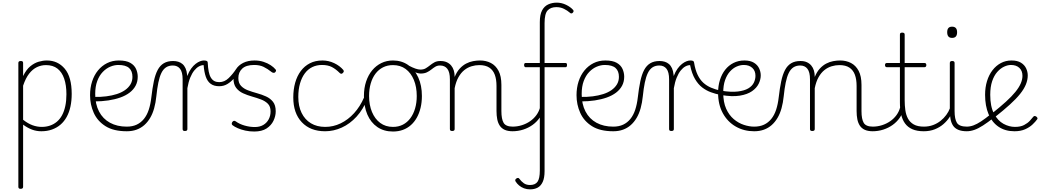

<svg xmlns="http://www.w3.org/2000/svg" viewBox="-20 -977 7926 1454"><path d="M136 453Q127 453 123 449Q119 445 119 438V-500Q119 -508 123.5 -511.5Q128 -515 138 -515Q147 -515 151 -511.5Q155 -508 155 -500V-401Q179 -450 209.5 -475Q240 -500 272.5 -509.5Q305 -519 335 -519Q418 -519 470.5 -456.5Q523 -394 523 -266Q523 -214 513.5 -170Q504 -126 485 -91.5Q466 -57 438 -33Q410 -9 373.5 4Q337 17 293 17Q256 17 222.5 4.5Q189 -8 155 -33V438Q155 445 150.5 449Q146 453 136 453ZM155 -70Q192 -41 226.5 -28.5Q261 -16 296 -16Q330 -16 359 -26Q388 -36 411 -55.5Q434 -75 450 -104.5Q466 -134 474.5 -174Q483 -214 483 -263Q483 -332 466 -381.5Q449 -431 415 -457.5Q381 -484 328 -484Q292 -484 259.5 -468.5Q227 -453 200.5 -419Q174 -385 155 -328Z M940 17Q840 17 779 -21.5Q718 -60 690 -122.5Q662 -185 662 -256Q662 -312 677.5 -360Q693 -408 722 -443.5Q751 -479 791 -499Q831 -519 880 -519Q936 -519 967 -501Q998 -483 1010.5 -454.5Q1023 -426 1023 -396Q1023 -358 1007 -328Q991 -298 961.5 -275.5Q932 -253 891 -238.5Q850 -224 800.5 -216.5Q751 -209 695 -209V-243Q742 -242 785 -247.5Q828 -253 864 -264.5Q900 -276 926.5 -294.5Q953 -313 968 -338Q983 -363 983 -395Q983 -439 957.5 -462Q932 -485 876 -485Q846 -485 815 -472Q784 -459 758 -432Q732 -405 716.5 -363.5Q701 -322 701 -265Q701 -188 730 -132.5Q759 -77 813 -47.5Q867 -18 940 -18Q950 -18 955 -12.5Q960 -7 960 -0.5Q960 6 955 11.5Q950 17 940 17Z M940 17Q931 17 926 11.5Q921 6 921 -0.5Q921 -7 926 -12.5Q931 -18 940 -18Q983 -18 1015 -33Q1047 -48 1070 -76.5Q1093 -105 1106.5 -146Q1120 -187 1126 -239Q1134 -309 1145 -361Q1156 -413 1174 -447Q1192 -481 1220.5 -498Q1249 -515 1291 -515Q1300 -515 1304.5 -510Q1309 -505 1308.5 -498Q1308 -491 1303 -486Q1298 -481 1289 -481Q1259 -481 1237.5 -467Q1216 -453 1202 -424Q1188 -395 1179 -351Q1170 -307 1164 -248Q1159 -199 1147.5 -157.5Q1136 -116 1117 -84Q1098 -52 1072.5 -29.5Q1047 -7 1014 5Q981 17 940 17Z M1380 15Q1371 15 1367 11.5Q1363 8 1363 0V-376Q1363 -431 1343.5 -456Q1324 -481 1289 -481Q1282 -481 1278.5 -486Q1275 -491 1275 -498Q1275 -505 1279.5 -510Q1284 -515 1291 -515Q1312 -515 1330 -509.5Q1348 -504 1362 -492Q1376 -480 1385 -460Q1394 -440 1397 -411L1398 -401Q1411 -435 1427.5 -457.5Q1444 -480 1461.5 -493.5Q1479 -507 1495 -513Q1511 -519 1523 -519Q1529 -519 1532.5 -513.5Q1536 -508 1536 -501.5Q1536 -495 1532.5 -489.5Q1529 -484 1523 -484Q1505 -484 1486.5 -474Q1468 -464 1451 -443Q1434 -422 1420.5 -389Q1407 -356 1399 -309V0Q1399 8 1394.5 11.5Q1390 15 1380 15Z M1640 -324Q1601 -324 1576 -342Q1551 -360 1538.5 -396Q1526 -432 1522 -485L1523 -519Q1538 -519 1545.5 -515.5Q1553 -512 1553 -504Q1555 -464 1560.5 -435.5Q1566 -407 1577 -389Q1588 -371 1603.5 -363Q1619 -355 1640 -355Q1680 -355 1711.5 -385.5Q1743 -416 1768 -454Q1773 -462 1780.5 -460.5Q1788 -459 1793 -453Q1798 -447 1793 -439Q1774 -409 1751.5 -383Q1729 -357 1701.5 -340.5Q1674 -324 1640 -324Z M1905 19Q1870 19 1838 12Q1806 5 1781 -6Q1756 -17 1742 -28Q1735 -33 1735 -39.5Q1735 -46 1739 -53Q1745 -61 1751.5 -62Q1758 -63 1765 -58Q1794 -37 1833 -26Q1872 -15 1909 -15Q1947 -15 1973.5 -30.5Q2000 -46 2014.5 -73Q2029 -100 2029 -133Q2029 -171 2008.5 -191.5Q1988 -212 1956 -224Q1924 -236 1888.5 -246Q1853 -256 1821 -270.5Q1789 -285 1768.5 -311.5Q1748 -338 1748 -384Q1748 -422 1767 -452.5Q1786 -483 1822 -501Q1858 -519 1908 -519Q1944 -519 1975 -509Q2006 -499 2029.5 -483.5Q2053 -468 2067 -451Q2072 -445 2070 -439.5Q2068 -434 2063 -429Q2059 -425 2052 -425.5Q2045 -426 2039 -430Q2005 -457 1975.5 -471Q1946 -485 1905 -485Q1844 -485 1814.5 -457.5Q1785 -430 1785 -386Q1785 -348 1805.5 -326.5Q1826 -305 1858 -293Q1890 -281 1926.5 -271Q1963 -261 1995 -246.5Q2027 -232 2047.5 -206Q2068 -180 2068 -134Q2068 -98 2051 -62.5Q2034 -27 1998.5 -4Q1963 19 1905 19Z M2442 17Q2330 17 2265.5 -51.5Q2201 -120 2201 -239Q2201 -300 2215.5 -351Q2230 -402 2258 -439.5Q2286 -477 2327 -498Q2368 -519 2422 -519Q2468 -519 2510.5 -499Q2553 -479 2581 -446Q2583 -442 2583.5 -437Q2584 -432 2576 -424Q2569 -417 2563 -418.5Q2557 -420 2553 -424Q2523 -454 2493 -469.5Q2463 -485 2418 -485Q2378 -485 2345 -469Q2312 -453 2288.5 -421.5Q2265 -390 2252 -345Q2239 -300 2239 -243Q2239 -173 2264 -122Q2289 -71 2334.5 -43.5Q2380 -16 2443 -16Q2452 -16 2457 -11Q2462 -6 2462 0.5Q2462 7 2457 12Q2452 17 2442 17Z M2442 17Q2433 17 2428.5 12Q2424 7 2424 0.5Q2424 -6 2429 -11Q2434 -16 2443 -16Q2504 -16 2560 -43Q2616 -70 2661.5 -120Q2707 -170 2737 -239Q2741 -247 2748 -247Q2755 -247 2760 -241.5Q2765 -236 2761 -226Q2730 -148 2680 -93.5Q2630 -39 2568.5 -11Q2507 17 2442 17Z M2956 19Q2887 19 2837.5 -15Q2788 -49 2762 -109.5Q2736 -170 2736 -250Q2736 -310 2752.5 -359.5Q2769 -409 2798.5 -444.5Q2828 -480 2868 -499.5Q2908 -519 2956 -519Q3021 -519 3070.5 -485Q3120 -451 3147.5 -390.5Q3175 -330 3175 -250Q3175 -202 3165 -160.5Q3155 -119 3136.5 -86Q3118 -53 3091.5 -29.5Q3065 -6 3031 6.5Q2997 19 2956 19ZM2956 -16Q2998 -16 3031 -33Q3064 -50 3087.5 -81.5Q3111 -113 3123.5 -156Q3136 -199 3136 -250Q3136 -319 3114 -372Q3092 -425 3052 -454.5Q3012 -484 2956 -484Q2914 -484 2880.5 -467Q2847 -450 2823.5 -419Q2800 -388 2787.5 -345Q2775 -302 2775 -250Q2775 -182 2797 -129Q2819 -76 2859.5 -46Q2900 -16 2956 -16Z M3165 -420Q3154 -420 3137.5 -425Q3121 -430 3103 -439Q3085 -448 3067 -459Q3063 -461 3063 -465.5Q3063 -470 3064.5 -474Q3066 -478 3069 -480.5Q3072 -483 3074 -481Q3104 -465 3126 -457.5Q3148 -450 3164 -450Q3188 -450 3204.5 -460Q3221 -470 3236.5 -482.5Q3252 -495 3270 -505Q3288 -515 3315 -515Q3321 -515 3324.5 -510Q3328 -505 3328 -498Q3328 -491 3324 -486Q3320 -481 3312 -481Q3292 -481 3277 -472Q3262 -463 3246.5 -450.5Q3231 -438 3212 -429Q3193 -420 3165 -420Z M3864 17Q3826 17 3802 6Q3778 -5 3764.5 -25.5Q3751 -46 3745.5 -74Q3740 -102 3740 -136V-326Q3740 -376 3727 -411Q3714 -446 3685.5 -465Q3657 -484 3610 -484Q3580 -484 3550.5 -475Q3521 -466 3496 -446Q3471 -426 3452 -392.5Q3433 -359 3423 -309V0Q3423 8 3418.5 11.5Q3414 15 3404 15Q3395 15 3391 11.5Q3387 8 3387 0V-376Q3387 -431 3367.5 -456Q3348 -481 3313 -481Q3304 -481 3299.5 -486Q3295 -491 3295.5 -498Q3296 -505 3301 -510Q3306 -515 3315 -515Q3343 -515 3363 -506Q3383 -497 3396.5 -481Q3410 -465 3416.5 -443.5Q3423 -422 3423 -397V-394Q3439 -433 3461.5 -457.5Q3484 -482 3510 -495.5Q3536 -509 3563 -514Q3590 -519 3615 -519Q3661 -519 3697.5 -500Q3734 -481 3755.5 -440.5Q3777 -400 3777 -334V-136Q3777 -75 3794 -46.5Q3811 -18 3864 -18Q3871 -18 3874.5 -12.5Q3878 -7 3878 -0.5Q3878 6 3874.5 11.5Q3871 17 3864 17Z M3860 17Q3851 17 3846 11.5Q3841 6 3841 -0.5Q3841 -7 3846 -12.5Q3851 -18 3860 -18Q3898 -18 3932.5 -29Q3967 -40 3995 -59.5Q4023 -79 4042.5 -106Q4062 -133 4070 -165Q4072 -174 4080 -173.5Q4088 -173 4094 -167Q4100 -161 4096 -151Q4087 -114 4065.5 -83.5Q4044 -53 4012.5 -30.5Q3981 -8 3942 4.5Q3903 17 3860 17Z M3994 457Q3969 457 3948 449Q3927 441 3911 427.5Q3895 414 3885 398Q3881 392 3882 386Q3883 380 3890 375Q3897 370 3903.5 370.5Q3910 371 3914 378Q3927 396 3946 410Q3965 424 3994 424Q4033 424 4050.5 399.5Q4068 375 4068 314V-468H3960Q3956 -468 3952.5 -472Q3949 -476 3949 -484Q3949 -500 3960 -500H4068V-809Q4068 -866 4085 -898Q4102 -930 4131.5 -943.5Q4161 -957 4196 -957Q4233 -957 4267 -940.5Q4301 -924 4320 -902Q4325 -896 4323.5 -890.5Q4322 -885 4316 -879Q4312 -875 4305.5 -875.5Q4299 -876 4294 -882Q4277 -897 4251 -910Q4225 -923 4193 -923Q4150 -923 4127 -898Q4104 -873 4104 -802V-500H4263Q4274 -500 4274 -485Q4274 -468 4263 -468H4104V319Q4104 370 4090 400.5Q4076 431 4051.5 444Q4027 457 3994 457Z M4624 17Q4524 17 4463 -21.5Q4402 -60 4374 -122.5Q4346 -185 4346 -256Q4346 -312 4361.5 -360Q4377 -408 4406 -443.5Q4435 -479 4475 -499Q4515 -519 4564 -519Q4620 -519 4651 -501Q4682 -483 4694.5 -454.5Q4707 -426 4707 -396Q4707 -358 4691 -328Q4675 -298 4645.5 -275.5Q4616 -253 4575 -238.5Q4534 -224 4484.5 -216.5Q4435 -209 4379 -209V-243Q4426 -242 4469 -247.5Q4512 -253 4548 -264.5Q4584 -276 4610.5 -294.5Q4637 -313 4652 -338Q4667 -363 4667 -395Q4667 -439 4641.5 -462Q4616 -485 4560 -485Q4530 -485 4499 -472Q4468 -459 4442 -432Q4416 -405 4400.5 -363.5Q4385 -322 4385 -265Q4385 -188 4414 -132.5Q4443 -77 4497 -47.5Q4551 -18 4624 -18Q4634 -18 4639 -12.5Q4644 -7 4644 -0.5Q4644 6 4639 11.5Q4634 17 4624 17Z M4624 17Q4615 17 4610 11.5Q4605 6 4605 -0.5Q4605 -7 4610 -12.5Q4615 -18 4624 -18Q4667 -18 4699 -33Q4731 -48 4754 -76.5Q4777 -105 4790.5 -146Q4804 -187 4810 -239Q4818 -309 4829 -361Q4840 -413 4858 -447Q4876 -481 4904.5 -498Q4933 -515 4975 -515Q4984 -515 4988.5 -510Q4993 -505 4992.5 -498Q4992 -491 4987 -486Q4982 -481 4973 -481Q4943 -481 4921.5 -467Q4900 -453 4886 -424Q4872 -395 4863 -351Q4854 -307 4848 -248Q4843 -199 4831.5 -157.5Q4820 -116 4801 -84Q4782 -52 4756.5 -29.5Q4731 -7 4698 5Q4665 17 4624 17Z M5064 15Q5055 15 5051 11.5Q5047 8 5047 0V-376Q5047 -431 5027.5 -456Q5008 -481 4973 -481Q4966 -481 4962.5 -486Q4959 -491 4959 -498Q4959 -505 4963.5 -510Q4968 -515 4975 -515Q4996 -515 5014 -509.5Q5032 -504 5046 -492Q5060 -480 5069 -460Q5078 -440 5081 -411L5082 -401Q5095 -435 5111.5 -457.5Q5128 -480 5145.5 -493.5Q5163 -507 5179 -513Q5195 -519 5207 -519Q5213 -519 5216.5 -513.5Q5220 -508 5220 -501.5Q5220 -495 5216.5 -489.5Q5213 -484 5207 -484Q5189 -484 5170.5 -474Q5152 -464 5135 -443Q5118 -422 5104.5 -389Q5091 -356 5083 -309V0Q5083 8 5078.5 11.5Q5074 15 5064 15Z M5432 -259Q5398 -266 5363.5 -278.5Q5329 -291 5298 -314.5Q5267 -338 5243 -379Q5219 -420 5206 -484L5207 -519Q5222 -519 5228.5 -515.5Q5235 -512 5236 -504Q5245 -448 5263 -410.5Q5281 -373 5306.5 -350Q5332 -327 5365 -313Q5398 -299 5438 -290Q5446 -288 5449.5 -282.5Q5453 -277 5452.5 -271Q5452 -265 5446.5 -261Q5441 -257 5432 -259Z M5442 -290Q5517 -278 5567 -284Q5617 -290 5646.5 -307.5Q5676 -325 5688.5 -350.5Q5701 -376 5701 -403Q5701 -441 5677 -463Q5653 -485 5613 -485Q5586 -485 5558.5 -473Q5531 -461 5508 -435.5Q5485 -410 5471 -370.5Q5457 -331 5457 -275Q5457 -203 5479 -154Q5501 -105 5536.5 -75Q5572 -45 5613 -31.5Q5654 -18 5691 -18Q5701 -18 5706 -12.5Q5711 -7 5711 -0.5Q5711 6 5706 11.5Q5701 17 5691 17Q5614 17 5552 -18.5Q5490 -54 5454 -119.5Q5418 -185 5418 -275Q5418 -327 5432 -371.5Q5446 -416 5472 -449Q5498 -482 5535 -500.5Q5572 -519 5617 -519Q5662 -519 5689.5 -502Q5717 -485 5729 -459Q5741 -433 5741 -406Q5741 -375 5725.5 -343Q5710 -311 5675 -286.5Q5640 -262 5582 -252.5Q5524 -243 5439 -258Z M5691 17Q5682 17 5677 11.5Q5672 6 5672 -0.5Q5672 -7 5677 -12.5Q5682 -18 5691 -18Q5734 -18 5766 -33Q5798 -48 5821 -76.5Q5844 -105 5857.5 -146Q5871 -187 5877 -239Q5885 -309 5896 -361Q5907 -413 5925 -447Q5943 -481 5971.5 -498Q6000 -515 6042 -515Q6051 -515 6055.5 -510Q6060 -505 6059.5 -498Q6059 -491 6054 -486Q6049 -481 6040 -481Q6010 -481 5988.5 -467Q5967 -453 5953 -424Q5939 -395 5930 -351Q5921 -307 5915 -248Q5910 -199 5898.5 -157.5Q5887 -116 5868 -84Q5849 -52 5823.5 -29.5Q5798 -7 5765 5Q5732 17 5691 17Z M6591 17Q6553 17 6529 6Q6505 -5 6491.5 -25.5Q6478 -46 6472.5 -74Q6467 -102 6467 -136V-326Q6467 -376 6454 -411Q6441 -446 6412.5 -465Q6384 -484 6337 -484Q6307 -484 6277.5 -475Q6248 -466 6223 -446Q6198 -426 6179 -392.5Q6160 -359 6150 -309V0Q6150 8 6145.5 11.5Q6141 15 6131 15Q6122 15 6118 11.5Q6114 8 6114 0V-376Q6114 -431 6094.5 -456Q6075 -481 6040 -481Q6031 -481 6026.5 -486Q6022 -491 6022.5 -498Q6023 -505 6028 -510Q6033 -515 6042 -515Q6070 -515 6090 -506Q6110 -497 6123.5 -481Q6137 -465 6143.5 -443.5Q6150 -422 6150 -397V-394Q6166 -433 6188.5 -457.5Q6211 -482 6237 -495.5Q6263 -509 6290 -514Q6317 -519 6342 -519Q6388 -519 6424.5 -500Q6461 -481 6482.5 -440.5Q6504 -400 6504 -334V-136Q6504 -75 6521 -46.5Q6538 -18 6591 -18Q6598 -18 6601.5 -12.5Q6605 -7 6605 -0.5Q6605 6 6601.5 11.5Q6598 17 6591 17Z M6587 17Q6578 17 6573 11.5Q6568 6 6568 -0.5Q6568 -7 6573 -12.5Q6578 -18 6587 -18Q6625 -18 6659.5 -29Q6694 -40 6722 -59.5Q6750 -79 6769.5 -106Q6789 -133 6797 -165Q6799 -174 6807 -173.5Q6815 -173 6821 -167Q6827 -161 6823 -151Q6814 -114 6792.5 -83.5Q6771 -53 6739.5 -30.5Q6708 -8 6669 4.5Q6630 17 6587 17Z M6977 17Q6924 17 6889 1.5Q6854 -14 6833.5 -42.5Q6813 -71 6804 -111Q6795 -151 6795 -200V-468H6697Q6689 -468 6685.5 -472.5Q6682 -477 6682 -484Q6682 -492 6685.5 -496Q6689 -500 6697 -500H6795V-715Q6795 -723 6799 -726.5Q6803 -730 6812 -730Q6822 -730 6826.5 -726.5Q6831 -723 6831 -715V-500H6980Q6988 -500 6991.5 -496Q6995 -492 6995 -484Q6995 -477 6991.5 -472.5Q6988 -468 6980 -468H6831V-218Q6831 -179 6836 -143Q6841 -107 6856 -79Q6871 -51 6900 -34.5Q6929 -18 6978 -18Q6986 -18 6990 -12.5Q6994 -7 6994 -0.5Q6994 6 6990 11.5Q6986 17 6977 17Z M6975 17Q6966 17 6961 11.5Q6956 6 6956 -0.5Q6956 -7 6961 -12.5Q6966 -18 6975 -18Q7014 -18 7046 -30Q7078 -42 7103 -62Q7128 -82 7146 -106.5Q7164 -131 7173 -156Q7176 -165 7183.5 -165Q7191 -165 7196 -158.5Q7201 -152 7198 -143Q7189 -117 7170.5 -89Q7152 -61 7124.5 -37Q7097 -13 7059.5 2Q7022 17 6975 17Z M7303 17Q7263 17 7237 6Q7211 -5 7197.5 -25.5Q7184 -46 7178.5 -74Q7173 -102 7173 -136V-500Q7173 -508 7177.5 -511.5Q7182 -515 7190 -515Q7200 -515 7204.5 -511.5Q7209 -508 7209 -500V-136Q7209 -75 7227 -46.5Q7245 -18 7303 -18Q7310 -18 7313 -12.5Q7316 -7 7316 -0.5Q7316 6 7313 11.5Q7310 17 7303 17ZM7190 -690Q7171 -690 7162 -701Q7153 -712 7153 -733Q7153 -754 7162 -764.5Q7171 -775 7190 -775Q7209 -775 7218.5 -764.5Q7228 -754 7228 -733Q7228 -711 7218.5 -700.5Q7209 -690 7190 -690Z M7300 17Q7291 17 7286 11.5Q7281 6 7281 -0.5Q7281 -7 7286 -12.5Q7291 -18 7300 -18Q7326 -18 7352 -27.5Q7378 -37 7410 -58Q7442 -79 7485 -114Q7490 -118 7496 -115.5Q7502 -113 7506 -107.5Q7510 -102 7510.5 -95.5Q7511 -89 7505 -85Q7460 -50 7424.5 -27Q7389 -4 7359 6.5Q7329 17 7300 17Z M7663 17Q7592 17 7542 -17Q7492 -51 7466 -113Q7440 -175 7440 -259Q7440 -315 7454.5 -362.5Q7469 -410 7496 -445Q7523 -480 7559.5 -499.5Q7596 -519 7640 -519Q7685 -519 7712 -502Q7739 -485 7751 -459Q7763 -433 7763 -406Q7763 -372 7749 -337.5Q7735 -303 7705 -265.5Q7675 -228 7627.5 -185Q7580 -142 7513 -89L7490 -116Q7553 -166 7597.5 -206.5Q7642 -247 7669.5 -281Q7697 -315 7710 -345Q7723 -375 7723 -403Q7723 -441 7699.5 -463Q7676 -485 7636 -485Q7611 -485 7583.5 -472Q7556 -459 7532 -432Q7508 -405 7493.5 -362Q7479 -319 7479 -259Q7479 -170 7507.5 -116.5Q7536 -63 7579 -39.5Q7622 -16 7666 -16Q7708 -16 7735 -30Q7762 -44 7779 -62.5Q7796 -81 7806 -94Q7811 -99 7816.5 -98.5Q7822 -98 7828 -94Q7833 -90 7836 -84.5Q7839 -79 7834 -73Q7822 -56 7799.5 -34.5Q7777 -13 7743 2Q7709 17 7663 17Z"/></svg>

Font: Playwrite US Modern Thin
Style: Regular
Weight: 250
Designer: Veronika Burian, José Scaglione
Foundry: TypeTogether
Version: Version 1.003